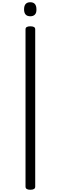

<svg xmlns="http://www.w3.org/2000/svg" viewBox="-20 -1689 545 1723"><path d="M252 14Q231 14 220 7Q209 0 209 -14V-1426Q209 -1440 220 -1446.5Q231 -1453 252 -1453Q274 -1453 285 -1446.5Q296 -1440 296 -1426V-14Q296 0 285 7Q274 14 252 14ZM252 -1543Q224 -1543 210 -1558.5Q196 -1574 196 -1605Q196 -1637 210 -1653Q224 -1669 252 -1669Q279 -1669 293 -1653Q307 -1637 307 -1605Q308 -1574 293.5 -1558.5Q279 -1543 252 -1543Z"/></svg>

Font: Playwrite ID
Style: Regular
Weight: 400
Designer: Veronika Burian, José Scaglione
Foundry: TypeTogether
Version: Version 1.002